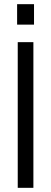

<svg xmlns="http://www.w3.org/2000/svg" viewBox="-20 -702 245 920"><path d="M65 -500H140V198H65ZM143 -682V-584H62V-682Z"/></svg>

Font: Questrial
Style: Regular
Weight: 400
Designer: Joe Prince
Foundry: Joe Prince
Version: Version 1.002